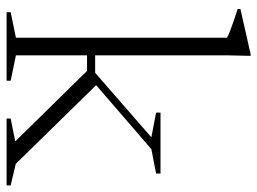

<svg xmlns="http://www.w3.org/2000/svg" viewBox="-116 -644 760 567"><g transform="rotate(90 263.5 -360.0)"><path d="M220 -255 225 -270.5 463.5 -27 527 -12V0H329.5V-12L397 -25.5L189 -237.5H129.5V-261.5H194.5L385 -427.5L312 -441.5V-454.5H492V-441.5L420 -427.5ZM143 -27.5 218 -12V0H15.5V-12L91 -27.5V-651Q84.5 -654.5 72 -659.5Q59.5 -664.5 42.5 -670.2Q25.5 -676 6 -682.5V-690.5L139 -720.5H144.5L143 -655.5Z"/></g></svg>

Font: Newsreader 36pt Light
Style: Regular
Weight: 300
Designer: Hugues Gentile
Foundry: Production Type
Version: Version 1.003